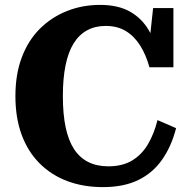

<svg xmlns="http://www.w3.org/2000/svg" viewBox="-20 -748 780 785"><path d="M412 -642Q369 -642 336 -624Q303 -606 281 -570.5Q259 -535 248 -481Q237 -427 237 -355Q237 -281 248.5 -227Q260 -173 283 -138Q306 -103 341 -85.5Q376 -68 423 -68Q481 -68 520.5 -92Q560 -116 585 -158.5Q610 -201 624 -257L700 -224Q681 -150 643 -95.5Q605 -41 545.5 -12Q486 17 401 17Q321 17 255.5 -7.5Q190 -32 142 -80Q94 -128 68.5 -197Q43 -266 43 -355Q43 -445 69.5 -514.5Q96 -584 143.5 -631Q191 -678 254 -703Q317 -728 389 -728Q462 -728 510.5 -701Q559 -674 588 -625Q617 -576 630 -509L587 -539L606 -715H689V-473H591Q577 -524 553 -562Q529 -600 494.5 -621Q460 -642 412 -642Z"/></svg>

Font: Roboto Serif 20pt
Style: Bold
Weight: 700
Version: Version 1.008